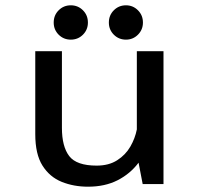

<svg xmlns="http://www.w3.org/2000/svg" viewBox="-20 -694 750 724"><path d="M312 10Q258 10 212.8 -8.2Q167.5 -26.5 140.2 -69.5Q113 -112.5 113 -188V-501H213.5V-212Q213.5 -141.5 241 -105.5Q268.5 -69.5 344.5 -69.5Q390.5 -69.5 422 -89.8Q453.5 -110 471.5 -141.2Q489.5 -172.5 496 -206V-501H596.5V0H518L502.5 -80.5Q471 -38.5 423.2 -14.2Q375.5 10 312 10ZM247 -544.5Q220 -544.5 201.2 -563.2Q182.5 -582 182.5 -609Q182.5 -636.5 201.2 -655.2Q220 -674 247 -674Q274 -674 292.8 -655.2Q311.5 -636.5 311.5 -609Q311.5 -582 292.8 -563.2Q274 -544.5 247 -544.5ZM455 -544.5Q428 -544.5 409.2 -563.2Q390.5 -582 390.5 -609Q390.5 -636.5 409.2 -655.2Q428 -674 455 -674Q481.5 -674 500.2 -655.2Q519 -636.5 519 -609Q519 -582 500.2 -563.2Q481.5 -544.5 455 -544.5Z"/></svg>

Font: League Mono
Style: Regular
Weight: 400
Width: 6
Designer: Tyler Finck
Foundry: The League of Moveable Type / Tyler Finck
Version: Version 2.300;RELEASE